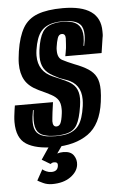

<svg xmlns="http://www.w3.org/2000/svg" viewBox="-56 -631 525 838"><g transform="rotate(-5 206.5 -212.5)"><path d="M161 8Q82 8 40 -18.5Q-2 -45 -2 -116Q-2 -128 -0.5 -141.5Q1 -155 3 -169L6 -188H173L167 -144Q166 -131 164.5 -121.5Q163 -112 163 -105Q163 -81 179 -81Q190 -81 196 -91Q203 -103 207 -136Q208 -141 208 -146.5Q208 -152 208 -156Q208 -180 198.5 -194.5Q189 -209 168.5 -220Q148 -231 115 -246Q73 -266 56 -295.5Q39 -325 39 -368Q39 -380 40.5 -393.5Q42 -407 44 -422Q54 -486 76 -523.5Q98 -561 140.5 -577Q183 -593 251 -593Q415 -593 415 -478Q415 -471 415 -464Q415 -457 413 -449L403 -383H244L247 -399Q251 -419 251.5 -435Q252 -451 253 -461Q253 -481 237 -481Q224 -481 218.5 -465Q213 -449 210 -427Q209 -423 209 -418.5Q209 -414 209 -410Q209 -379 228.5 -368.5Q248 -358 280 -345Q317 -331 340 -316Q363 -301 374 -279.5Q385 -258 385 -223Q385 -212 384 -199Q383 -186 381 -171Q368 -73 310.5 -32.5Q253 8 161 8ZM172 -39Q183 -39 196.5 -40Q210 -41 219 -43Q255 -51 274 -77Q293 -103 301 -160Q302 -168 302.5 -175Q303 -182 303 -189Q303 -257 241 -279L211 -290L184 -304Q156 -319 144 -339.5Q132 -360 132 -389Q132 -397 132.5 -405Q133 -413 134 -421Q141 -472 157 -497.5Q173 -523 208 -530Q216 -532 226 -533Q236 -534 246 -534Q264 -534 276 -531Q331 -522 331 -461Q331 -452 330 -442Q329 -432 327 -421H330Q336 -448 336 -468Q336 -500 321.5 -515Q307 -530 277 -534Q270 -535 262 -535.5Q254 -536 246 -536Q224 -536 209 -533Q170 -526 149.5 -500.5Q129 -475 121 -421Q120 -414 119.5 -408Q119 -402 119 -396Q119 -327 182 -300L210 -288L238 -275Q267 -262 279.5 -242.5Q292 -223 292 -194Q292 -180 289 -160Q281 -106 266 -79.5Q251 -53 218 -46Q210 -44 196.5 -42.5Q183 -41 172 -41Q164 -41 152 -42Q140 -43 133 -45Q106 -50 94 -66.5Q82 -83 82 -115Q82 -125 83 -136.5Q84 -148 86 -161H83Q77 -131 77 -109Q77 -78 90.5 -62.5Q104 -47 132 -42Q138 -41 151 -40Q164 -39 172 -39ZM139 168Q117 168 99 159.5Q81 151 75 147L101 100Q106 105 117 110Q128 115 140 115Q167 115 170 91Q173 74 155 74Q149 74 145 76Q141 78 139 80L102 58L141 0H198L172 37Q184 33 199 33Q231 33 244 52Q257 71 254 94Q250 124 219 146Q188 168 139 168Z"/></g></svg>

Font: Alumni Sans Inline One
Style: Italic
Weight: 400
Italic angle: -8°
Designer: Robert E. Leuschke
Foundry: Robert E. Leuschke
Version: Version 1.100; ttfautohint (v1.8.3)